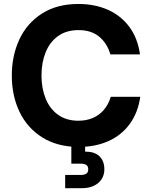

<svg xmlns="http://www.w3.org/2000/svg" viewBox="-20 -736 778 976"><path d="M40 -352.3Q40 -452.5 78.3 -535.2Q116.6 -617.8 192.9 -666.8Q269.1 -715.8 378.7 -715.8Q462.1 -715.8 528.8 -686.1Q595.5 -656.3 637.9 -598.8Q680.3 -541.2 691.5 -459.6H541.2Q524.3 -516.4 484 -549.7Q443.7 -583 379.2 -583Q317.7 -583 275.4 -552.8Q233.2 -522.6 212.1 -470.3Q190.9 -418.1 190.9 -352.4Q190.9 -286.8 212.1 -234.7Q233.2 -182.5 275.4 -152.4Q317.6 -122.3 378.4 -122.3Q419.5 -122.3 452.4 -136.5Q485.3 -150.8 508.3 -178Q531.3 -205.2 543.2 -243.8H693Q681.4 -163 639.3 -105.5Q597.1 -48 530.8 -18.6Q464.6 10.9 380.9 10.9Q272.7 10.9 195.7 -37Q118.8 -84.9 79.4 -167.2Q40 -249.5 40 -352.3ZM311.3 153.2H392.3Q408.9 153.2 418.7 146.8Q428.5 140.3 428.5 124.4Q428.5 109 418.7 102.5Q408.9 96.1 392.3 96.1H342.6V0H412.4L412.9 35.1H418.4Q447 35.1 467.7 45.7Q488.4 56.3 499.5 76.5Q510.5 96.6 510.5 124.4Q510.5 153.9 496 175.6Q481.5 197.3 456 208.9Q430.4 220.6 397.8 220.6H311.3Z"/></svg>

Font: Wand UI Pro
Style: Regular
Weight: 400
Designer: Andreas Faust
Version: Version 1.003;FEAKit 1.0